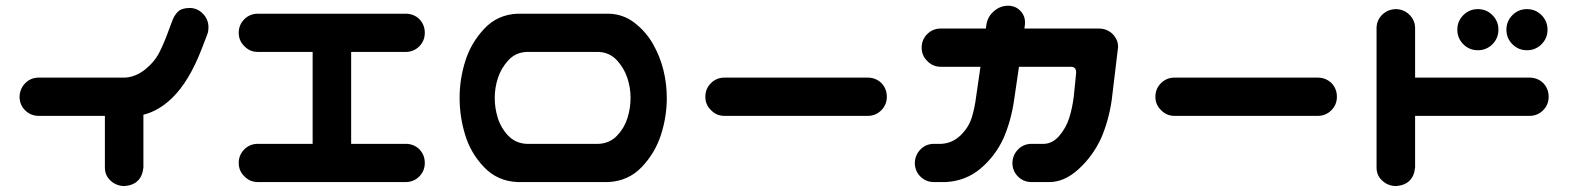

<svg xmlns="http://www.w3.org/2000/svg" viewBox="-20 -625 5378 657"><path d="M689.5 -507.8 669.9 -457Q627 -345.7 568.4 -289.1Q522.5 -245.1 470.7 -232.4V-51.8Q464.8 6.8 406.2 11.7Q378.9 11.7 358.9 -6.3Q338.9 -24.4 338.9 -51.8V-228.5H110.4Q84 -229.5 65.9 -247.6Q47.9 -265.6 46.9 -292Q46.9 -319.3 64.9 -338.9Q83 -358.4 110.4 -359.4H407.2Q444.3 -361.3 477.1 -387.7Q509.8 -414.1 526.4 -447.8Q543 -481.4 556.6 -519.5L568.4 -550.8Q575.2 -571.3 588.4 -584.5Q601.6 -597.7 628.9 -597.7Q655.3 -597.7 674.3 -578.1Q693.4 -558.6 693.4 -531.2Q693.4 -518.6 689.5 -507.8Z M796.9 -67.4Q796.9 -94.7 815.9 -113.8Q835 -132.8 862.3 -132.8H1049.8V-447.3H862.3Q835 -447.3 816.4 -466.8Q796.9 -485.4 796.9 -512.7Q796.9 -540 815.9 -559.1Q835 -578.1 862.3 -578.1H1368.2Q1395.5 -578.1 1415 -559.6Q1433.6 -540 1433.6 -512.7Q1433.6 -485.4 1414.6 -466.3Q1395.5 -447.3 1368.2 -447.3H1181.6V-132.8H1368.2Q1395.5 -132.8 1415 -114.3Q1433.6 -94.7 1433.6 -67.4Q1433.6 -40 1414.6 -21Q1395.5 -2 1368.2 -2H862.3Q835 -2 816.4 -21.5Q796.9 -40 796.9 -67.4Z M2062.5 -578.1Q2112.3 -577.1 2151.4 -546.9Q2190.4 -516.6 2214.4 -474.6Q2238.3 -432.6 2250 -385.7Q2261.7 -338.9 2261.7 -290Q2261.7 -225.6 2241.7 -163.6Q2221.7 -101.6 2176.3 -53.7Q2130.9 -5.9 2062.5 -2H1751Q1682.6 -4.9 1636.7 -52.7Q1590.8 -100.6 1571.8 -163.1Q1552.7 -225.6 1552.7 -290Q1552.7 -354.5 1572.3 -416.5Q1591.8 -478.5 1637.2 -526.9Q1682.6 -575.2 1751 -578.1ZM2029.3 -132.8Q2066.4 -134.8 2091.3 -160.6Q2116.2 -186.5 2127 -220.7Q2137.7 -254.9 2137.7 -290Q2137.7 -325.2 2126.5 -358.9Q2115.2 -392.6 2090.8 -418.9Q2066.4 -445.3 2029.3 -447.3H1781.2Q1744.1 -445.3 1719.7 -418.9Q1695.3 -392.6 1684.1 -358.9Q1672.9 -325.2 1672.9 -290Q1672.9 -254.9 1683.6 -220.7Q1694.3 -186.5 1719.2 -160.6Q1744.1 -134.8 1781.2 -132.8Z M2393.6 -293.9Q2393.6 -321.3 2412.6 -340.3Q2431.6 -359.4 2459 -359.4H2949.2Q2976.6 -359.4 2996.1 -340.8Q3014.6 -321.3 3014.6 -293.9Q3014.6 -266.6 2995.6 -247.6Q2976.6 -228.5 2949.2 -228.5H2459Q2431.6 -228.5 2413.1 -248Q2393.6 -266.6 2393.6 -293.9Z M3133.8 -461.9Q3133.8 -489.3 3152.8 -508.3Q3171.9 -527.3 3199.2 -527.3H3353.5L3355.5 -542Q3360.4 -569.3 3381.8 -587.4Q3403.3 -605.5 3430.7 -605.5Q3457 -604.5 3473.1 -586.4Q3489.3 -568.4 3487.3 -542L3485.4 -527.3H3740.2Q3767.6 -527.3 3787.1 -508.8Q3807.6 -487.3 3805.7 -461.9L3784.2 -283.2Q3774.4 -213.9 3748 -152.3Q3719.7 -90.8 3670.4 -45.9Q3621.1 -1 3568.4 -2H3507.8Q3481.4 -2.9 3463.4 -21Q3445.3 -39.1 3444.3 -65.4Q3444.3 -92.8 3462.4 -112.3Q3480.5 -131.8 3507.8 -132.8H3552.7Q3582 -133.8 3605 -160.6Q3627.9 -187.5 3638.7 -221.2Q3649.4 -254.9 3654.3 -294.9L3662.1 -372.1Q3665 -395.5 3645.5 -396.5H3466.8L3450.2 -283.2Q3440.4 -213.9 3414.1 -152.3Q3385.7 -90.8 3335.4 -48.3Q3285.2 -5.9 3216.8 -2H3173.8Q3147.5 -2.9 3129.4 -21Q3111.3 -39.1 3110.4 -65.4Q3110.4 -92.8 3128.4 -112.3Q3146.5 -131.8 3173.8 -132.8H3201.2Q3238.3 -134.8 3266.1 -161.1Q3293.9 -187.5 3304.7 -221.2Q3315.4 -254.9 3320.3 -294.9L3335 -396.5H3199.2Q3171.9 -396.5 3153.3 -416Q3133.8 -434.6 3133.8 -461.9Z M3933.6 -293.9Q3933.6 -321.3 3952.6 -340.3Q3971.7 -359.4 3999 -359.4H4489.3Q4516.6 -359.4 4536.1 -340.8Q4554.7 -321.3 4554.7 -293.9Q4554.7 -266.6 4535.6 -247.6Q4516.6 -228.5 4489.3 -228.5H3999Q3971.7 -228.5 3953.1 -248Q3933.6 -266.6 3933.6 -293.9Z M4966.8 -523.4Q4966.8 -552.7 4987.3 -573.2Q5007.8 -593.8 5037.1 -593.8Q5066.4 -593.8 5086.9 -573.2Q5107.4 -552.7 5107.4 -523.4Q5107.4 -494.1 5086.9 -473.6Q5066.4 -453.1 5037.1 -453.1Q5007.8 -453.1 4987.3 -473.6Q4966.8 -494.1 4966.8 -523.4ZM5134.8 -523.4Q5134.8 -552.7 5155.3 -573.2Q5175.8 -593.8 5205.1 -593.8Q5234.4 -593.8 5254.9 -573.2Q5275.4 -552.7 5275.4 -523.4Q5275.4 -494.1 5254.9 -473.6Q5234.4 -453.1 5205.1 -453.1Q5175.8 -453.1 5155.3 -473.6Q5134.8 -494.1 5134.8 -523.4ZM4757.8 -593.8Q4784.2 -592.8 4802.7 -574.7Q4821.3 -556.6 4822.3 -530.3V-359.4H5213.9Q5241.2 -359.4 5260.7 -340.8Q5279.3 -321.3 5279.3 -293.9Q5279.3 -266.6 5260.3 -247.6Q5241.2 -228.5 5213.9 -228.5H4822.3V-51.8Q4816.4 6.8 4757.8 11.7Q4730.5 11.7 4710.4 -6.3Q4690.4 -24.4 4690.4 -51.8V-530.3Q4691.4 -557.6 4710.9 -575.7Q4730.5 -593.8 4757.8 -593.8Z"/></svg>

Font: Nico Moji
Style: Regular
Weight: 400
Version: Version 1.02